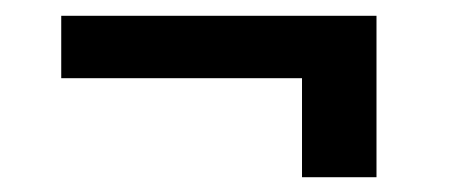

<svg xmlns="http://www.w3.org/2000/svg" viewBox="-20 -412 588 248"><path d="M370.1 -183.1V-311H59.1V-391.6H466.3V-183.1Z"/></svg>

Font: Roboto Slab LO
Style: Regular
Weight: 400
Designer: Google
Version: Version 2.000